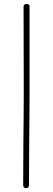

<svg xmlns="http://www.w3.org/2000/svg" viewBox="-20 -882 273 994"><path d="M100 76 101 -136Q103 -300 103 -413L102 -849Q102 -854 106.5 -858Q111 -862 118 -862Q123 -862 128 -858.5Q133 -855 133 -851V-415Q133 -295 131 -129L130 76Q130 92 115 92Q100 92 100 76Z"/></svg>

Font: Mali ExtraLight
Style: Regular
Weight: 275
Version: Version 1.000; ttfautohint (v1.6)